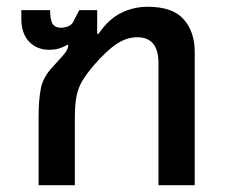

<svg xmlns="http://www.w3.org/2000/svg" viewBox="-20 -547 673 567"><path d="M94 0V-201Q94 -254 101 -287.5Q108 -321 137 -351Q156 -372 165 -382Q174 -392 177 -398Q180 -404 182 -413L179 -415Q168 -408 155 -404Q142 -400 125 -400Q89 -400 66 -424Q43 -448 43 -492V-517H128Q128 -488 135.5 -476.5Q143 -465 160 -465Q168 -465 178 -468Q188 -471 195 -480L214 -517H267V-447H271Q300 -490 337 -508.5Q374 -527 416 -527Q490 -527 522.5 -490Q555 -453 555 -394V0H448V-361Q448 -437 385 -437Q354 -437 324 -417Q294 -397 256 -353Q235 -328 223 -308Q211 -288 206 -263Q201 -238 201 -199V0Z"/></svg>

Font: Noto Sans Thai UI Med
Style: Regular
Weight: 500
Designer: Monotype Design Team
Foundry: Monotype Imaging Inc.
Version: Version 2.000;GOOG;noto-source:20170915:90ef993387c0